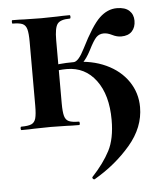

<svg xmlns="http://www.w3.org/2000/svg" viewBox="-46 -437 561 672"><g transform="rotate(-5 234.0 -101.0)"><path d="M259 194Q255 194 253 190.5Q251 187 253 185Q294 141 315.5 99.5Q337 58 337 -8Q337 -96 298.5 -147.5Q260 -199 196 -199Q169 -199 137 -193L132 -212Q168 -221 222 -221Q286 -221 335.5 -198Q385 -175 412.5 -134.5Q440 -94 440 -44Q440 27 387.5 88.5Q335 150 261 193ZM20 -12Q44 -12 55.5 -17Q67 -22 71 -36.5Q75 -51 75 -81V-305Q75 -335 71 -349.5Q67 -364 56 -369Q45 -374 21 -374Q19 -374 19 -380Q19 -386 21 -386Q49 -386 64 -385L123 -384L179 -385Q195 -386 222 -386Q225 -386 225 -380Q225 -374 222 -374Q189 -374 178.5 -360Q168 -346 168 -303V-81Q168 -51 172 -36.5Q176 -22 187.5 -17Q199 -12 222 -12Q225 -12 225 -6Q225 0 222 0Q194 0 179 -1L123 -2L65 -1Q49 0 20 0Q17 0 17 -6Q17 -12 20 -12ZM261 -265Q300 -343 328 -369.5Q356 -396 389 -396Q418 -396 432.5 -382.5Q447 -369 447 -347Q447 -324 434 -310Q421 -296 396 -296Q381 -296 365 -304Q349 -312 336 -312Q320 -312 309.5 -301.5Q299 -291 282 -257Q253 -201 222 -201V-221Q239 -221 261 -265Z"/></g></svg>

Font: Cormorant Garamond
Style: Bold
Weight: 700
Designer: Christian Thalmann (Catharsis Fonts)
Foundry: Catharsis Fonts
Version: Version 4.000